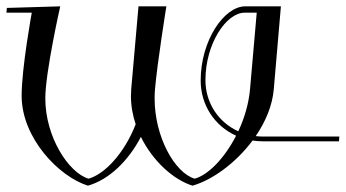

<svg xmlns="http://www.w3.org/2000/svg" viewBox="-33 -581 1091 606"><path d="M157.1 -561 -11.4 -556 -12.7 -541H67.3C67.3 -541 35.3 -367.1 35.3 -278.7C35.3 -145.5 152.7 -23.5 244.6 5C310.8 -13.7 372 -72.8 411.7 -148.9C449.1 -72.8 514.2 -13.7 574.6 5C637.4 -12.8 711.6 -66.9 764.2 -137.5C774.7 -135.8 785.6 -135 796.8 -135H1036.8L1038.1 -150H798.1C790 -150 782 -150.5 774.1 -151.4C805.1 -196.7 826.8 -247.8 831.2 -300L853.6 -561H741.1C674 -561 600.4 -452.7 600.4 -326.8C600.4 -248.8 645 -182.9 712.2 -152.7C676.4 -82.8 625.2 -29.2 581.5 -17C518.6 -35.5 455 -148.8 455 -270.4C455 -280 455.4 -289.6 456.2 -299.2C463.4 -383.1 492.1 -561 492.1 -561H404.1L381.2 -300C380.6 -292.6 380.3 -285.2 380.3 -277.8C380.3 -247.3 385.7 -217.3 395.2 -188.9C360.3 -98.6 298.3 -31.5 246.5 -17C183.6 -35.5 110 -148.8 110 -270.4C110 -352.9 157.1 -561 157.1 -561ZM719.1 -166.6C656.7 -194.8 615.4 -255.9 615.4 -328.1C615.4 -442.2 680.6 -541 739.3 -541H777.3L756.2 -300C752.2 -253.8 738.4 -207.8 719.1 -166.6Z"/></svg>

Font: Galberik
Style: Regular
Weight: 400
Designer: Gluk
Foundry: Gluk
Version: Version 0.50